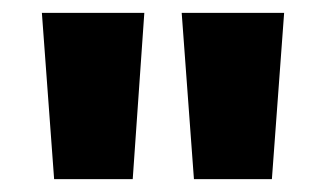

<svg xmlns="http://www.w3.org/2000/svg" viewBox="-20 -734 506 298"><path d="M204 -714 186 -456H64L45 -714ZM421 -714 402 -456H281L262 -714Z"/></svg>

Font: Noto Sans Display Condensed ExtraBold
Style: Regular
Weight: 800
Width: 3
Designer: Monotype Design Team
Foundry: Monotype Imaging Inc.
Version: Version 2.003